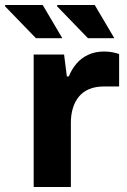

<svg xmlns="http://www.w3.org/2000/svg" viewBox="-68 -744 505 764"><path d="M66 0V-527H187L198 -440H206Q217 -468 236 -490.5Q255 -513 283 -526Q311 -539 346 -539Q364 -539 379.5 -536Q395 -533 406 -529V-400H347Q312 -400 287 -389.5Q262 -379 246 -359.5Q230 -340 222 -313.5Q214 -287 214 -256V0ZM282 -592 159 -719 160 -724H309L387 -592ZM75 -592 -48 -719 -47 -724H102L180 -592Z"/></svg>

Font: Archivo SemiExpanded
Style: Bold
Weight: 700
Width: 6
Designer: Hector Gatti
Foundry: Omnibus-Type
Version: Version 2.001